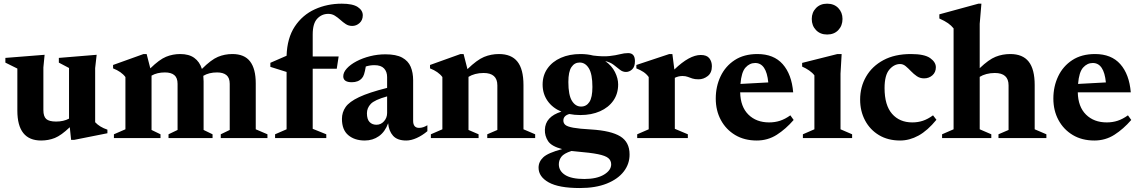

<svg xmlns="http://www.w3.org/2000/svg" viewBox="-20 -732 6044 1018"><path d="M210 -148.5Q210 -114.5 225.2 -101Q240.5 -87.5 277.5 -87.5Q317 -87.5 346 -103V-371.5L292 -400V-425L492.5 -441.5L484.5 -371V-84Q508 -58.5 549.5 -44.5V-25.5L373.5 9.5H357L350 -57.5Q304.5 -14 270.8 -0.5Q237 13 198 13Q72 13 72 -145.5V-368.5L8.5 -400V-425L216.5 -441.5L210 -374.5Z M1059.5 -300V-43L1107 -20V0H873.5V-20L921.5 -43V-287.5Q921.5 -319.5 904.2 -333.8Q887 -348 854.5 -348Q813 -348 783.5 -331V-43L831 -20V0H584V-20L645 -46.5V-323.5Q624 -352 579.5 -369.5V-387.5L741 -445.5H757.5L777 -369.5Q825 -416.5 860.5 -431Q896 -445.5 935.5 -445.5Q982 -445.5 1010.2 -425Q1038.5 -404.5 1050.5 -366.5Q1099.5 -415.5 1135.5 -430.5Q1171.5 -445.5 1212 -445.5Q1276 -445.5 1306 -406.2Q1336 -367 1336 -290V-46.5L1398 -20V0H1150.5V-20L1198 -43V-287.5Q1198 -319.5 1180.5 -333.8Q1163 -348 1131 -348Q1088 -348 1058 -330Q1059.5 -316 1059.5 -300Z M1638 -49 1710 -20V0H1438.5V-20L1499.5 -46.5V-350.5L1413.5 -377.5V-399L1499.5 -436.5Q1502.5 -530.5 1543.2 -591.8Q1584 -653 1649.5 -682.8Q1715 -712.5 1792 -712.5Q1850 -712.5 1876.8 -694.8Q1903.5 -677 1903.5 -651Q1903.5 -625.5 1886.5 -610Q1869.5 -594.5 1847.5 -594.5Q1828.5 -594.5 1813.5 -604.2Q1798.5 -614 1784.5 -626.8Q1770.5 -639.5 1755.2 -649Q1740 -658.5 1720.5 -658.5Q1686 -658.5 1662 -633Q1638 -607.5 1638 -549.5V-432.5H1775.5L1765.5 -367.5H1638Z M2134 13Q2086.5 13 2064 -12.2Q2041.5 -37.5 2038 -78.5Q2021.5 -33 1989 -10Q1956.5 13 1914 13Q1860.5 13 1826.8 -15.2Q1793 -43.5 1793 -101.5Q1793 -136.5 1812.5 -164.5Q1832 -192.5 1883.8 -217Q1935.5 -241.5 2032.5 -266V-323.5Q2032.5 -352 2016.2 -369.2Q2000 -386.5 1965 -386.5Q1942 -386.5 1919.5 -379.5Q1915 -352.5 1910.2 -338.2Q1905.5 -324 1898.5 -317Q1880 -296 1845.5 -296Q1800 -296 1800 -327.5Q1800 -348.5 1819 -369.2Q1838 -390 1870.2 -407Q1902.5 -424 1942.2 -434Q1982 -444 2023.5 -444Q2080.5 -444 2112.5 -426.5Q2144.5 -409 2157.5 -378Q2170.5 -347 2170.5 -306.5V-91.5Q2170.5 -54 2202 -54Q2223.5 -54 2246 -68V-36.5Q2219.5 -14 2189.8 -0.5Q2160 13 2134 13ZM1925.5 -131.5Q1925.5 -99.5 1939.5 -85Q1953.5 -70.5 1976 -70.5Q1999.5 -70.5 2016 -89Q2032.5 -107.5 2032.5 -133V-221Q1966 -202.5 1945.8 -181Q1925.5 -159.5 1925.5 -131.5Z M2563.5 -20 2617 -43V-279.5Q2617 -345 2544 -345Q2520 -345 2499.5 -339.5Q2479 -334 2464 -324.5V-43L2517.5 -20V0H2264.5V-20L2325.5 -46.5V-323.5Q2304.5 -352 2260 -369.5V-387.5L2421.5 -445.5H2438L2458.5 -365.5Q2509 -414.5 2546.2 -430Q2583.5 -445.5 2625.5 -445.5Q2691.5 -445.5 2723.5 -405.2Q2755.5 -365 2755.5 -281V-46.5L2817.5 -20V0H2563.5Z M3057 -122Q3026 -122 2998.5 -127.5Q2967 -118.5 2967 -93Q2967 -78.5 2977.8 -69.5Q2988.5 -60.5 3020 -54.8Q3051.5 -49 3114.5 -45.5Q3220 -39 3269 -8.8Q3318 21.5 3318 86.5Q3318.5 136.5 3287.5 177Q3256.5 217.5 3197.5 241.2Q3138.5 265 3054 265Q2943 265 2889.2 235Q2835.5 205 2835.5 157Q2835.5 125.5 2860.5 102Q2885.5 78.5 2960.5 58.5Q2903.5 43.5 2885.8 16Q2868 -11.5 2869 -44Q2871 -113.5 2956.5 -140Q2909 -160 2883 -197.5Q2857 -235 2857 -283.5Q2857 -332.5 2882.8 -369Q2908.5 -405.5 2953.8 -425.5Q2999 -445.5 3058 -445.5Q3094 -445.5 3125 -437.5Q3177.5 -431 3211 -434.8Q3244.5 -438.5 3267.2 -444.5Q3290 -450.5 3310.5 -450.5Q3346.5 -450.5 3346.5 -408Q3346.5 -378 3331.8 -364.2Q3317 -350.5 3299 -350.5Q3281.5 -350.5 3266.8 -362.2Q3252 -374 3234 -388Q3216 -402 3189 -408Q3223.5 -384 3240.5 -350.2Q3257.5 -316.5 3257.5 -284.5Q3257.5 -235 3232 -198.5Q3206.5 -162 3161.2 -142Q3116 -122 3057 -122ZM3061 -167Q3089 -167 3105 -191.2Q3121 -215.5 3121 -271Q3121 -339 3102.2 -369.8Q3083.5 -400.5 3053.5 -400.5Q3026 -400.5 3009.8 -376.2Q2993.5 -352 2993.5 -297Q2993.5 -228.5 3012.2 -197.8Q3031 -167 3061 -167ZM2943 139Q2943 174.5 2976.5 195.8Q3010 217 3078 217Q3144 217 3182.2 194Q3220.5 171 3220.5 139.5Q3220.5 119 3205.2 106.2Q3190 93.5 3150.5 85.5Q3111 77.5 3039 71.5Q3024 70 3010 68.5Q2969.5 81.5 2956.2 99.5Q2943 117.5 2943 139Z M3695.5 -440.5Q3727.5 -440.5 3741 -423Q3754.5 -405.5 3754.5 -381Q3754.5 -346 3732.5 -328.8Q3710.5 -311.5 3684 -311.5Q3663.5 -311.5 3650.8 -315.8Q3638 -320 3626.5 -324.5Q3615 -329 3598.5 -329Q3577.5 -329 3558 -319.5V-49L3627 -20V0H3358.5V-20L3419.5 -46.5V-323.5Q3407.5 -340 3391.5 -350.5Q3375.5 -361 3354 -369.5V-387.5L3528.5 -445.5H3545L3555.5 -363.5Q3635.5 -440.5 3695.5 -440.5Z M3996 -445.5Q4082.5 -445.5 4130 -391.8Q4177.5 -338 4185.5 -242.5H3904.5Q3906 -166 3948 -124.5Q3990 -83 4058 -83Q4089 -83 4115.8 -91.8Q4142.5 -100.5 4170.5 -120.5L4188 -96Q4146.5 -48 4098.8 -17.5Q4051 13 3992.5 13Q3926.5 13 3877.8 -16.2Q3829 -45.5 3802 -95.8Q3775 -146 3775 -209.5Q3775 -273.5 3800.5 -327.2Q3826 -381 3875.2 -413.2Q3924.5 -445.5 3996 -445.5ZM3984 -398Q3954.5 -398 3932.8 -373.8Q3911 -349.5 3906 -287L4053.5 -295Q4043.5 -398 3984 -398Z M4365.5 -549Q4329 -549 4306.5 -572.5Q4284 -596 4284 -631.5Q4284 -666 4306.5 -689.2Q4329 -712.5 4365.5 -712.5Q4402.5 -712.5 4424.8 -689.2Q4447 -666 4447 -631.5Q4447 -596 4424.8 -572.5Q4402.5 -549 4365.5 -549ZM4442.5 -445.5 4436.5 -341.5V-46.5L4498 -20V0H4237V-20L4298 -46.5V-332.5Q4287.5 -346.5 4270 -358.5Q4252.5 -370.5 4233 -379V-398.5L4420 -445.5Z M4809.5 -445.5Q4881.5 -445.5 4911.8 -424Q4942 -402.5 4942 -375.5Q4942 -349 4923.8 -332.8Q4905.5 -316.5 4879.5 -316.5Q4858 -316.5 4841.2 -328Q4824.5 -339.5 4810.2 -354.5Q4796 -369.5 4782.2 -381Q4768.5 -392.5 4752.5 -392.5Q4720.5 -392.5 4695.2 -362.8Q4670 -333 4670 -265Q4670 -174 4709.8 -128.5Q4749.5 -83 4817 -83Q4847.5 -83 4873.5 -91.8Q4899.5 -100.5 4927 -120.5L4945 -97Q4898 -39.5 4850.2 -13.2Q4802.5 13 4752.5 13Q4688 13 4640.5 -15.5Q4593 -44 4566.8 -93.2Q4540.5 -142.5 4540.5 -204Q4540.5 -271 4572.2 -326Q4604 -381 4664 -413.2Q4724 -445.5 4809.5 -445.5Z M5236 0H4975V-20L5036 -46.5V-581.5Q5024 -596.5 5006.8 -608.8Q4989.5 -621 4960.5 -634V-656L5167.5 -712.5H5183.5L5174.5 -606V-370.5Q5222.5 -416.5 5259 -431Q5295.5 -445.5 5336.5 -445.5Q5402.5 -445.5 5434.2 -405.2Q5466 -365 5466 -281V-46.5L5528 -20V0H5274V-20L5327.5 -43V-279.5Q5327.5 -345 5254.5 -345Q5231 -345 5210.2 -339.5Q5189.5 -334 5174.5 -324.5V-46.5L5236 -20Z M5786 -445.5Q5872.5 -445.5 5920 -391.8Q5967.5 -338 5975.5 -242.5H5694.5Q5696 -166 5738 -124.5Q5780 -83 5848 -83Q5879 -83 5905.8 -91.8Q5932.5 -100.5 5960.5 -120.5L5978 -96Q5936.5 -48 5888.8 -17.5Q5841 13 5782.5 13Q5716.5 13 5667.8 -16.2Q5619 -45.5 5592 -95.8Q5565 -146 5565 -209.5Q5565 -273.5 5590.5 -327.2Q5616 -381 5665.2 -413.2Q5714.5 -445.5 5786 -445.5ZM5774 -398Q5744.5 -398 5722.8 -373.8Q5701 -349.5 5696 -287L5843.5 -295Q5833.5 -398 5774 -398Z"/></svg>

Font: Newsreader 16pt
Style: Bold
Weight: 700
Designer: Hugues Gentile
Foundry: Production Type
Version: Version 1.003; ttfautohint (v1.8.3)